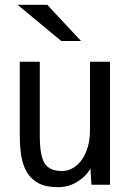

<svg xmlns="http://www.w3.org/2000/svg" viewBox="-20 -782 540 796"><path d="M62 -526H145V-218Q145 -137 165 -105Q185 -73 237 -73Q261 -73 282.5 -85.5Q304 -98 319.5 -120Q335 -142 344 -173Q353 -204 353 -241V-526H436V-16H359L355 -84Q338 -52 301.5 -29Q265 -6 220 -6Q171 -6 140.5 -22Q110 -38 92.5 -66.5Q75 -95 68.5 -134Q62 -173 62 -220ZM316 -612H234L53 -762H176Z"/></svg>

Font: D2Coding
Style: Regular
Weight: 400
Monospace: yes
Designer: Yong-Rak Park; Jeong-Hwan Yoon; Sang-Min Lee;
Foundry: NHN Corporation
Version: Version 1.3.2; Build 20180524